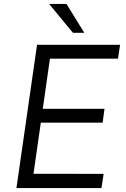

<svg xmlns="http://www.w3.org/2000/svg" viewBox="-20 -949 634 969"><path d="M63 0 167 -723H586L575.5 -653H232L196 -400H507.5L498 -330H186L149 -72L503 -71.5L492 0ZM348 -783.5 228 -929H315.5L405.5 -783.5Z"/></svg>

Font: Public Sans Thin Light
Style: Italic
Weight: 300
Italic angle: -8°
Version: Version 2.001